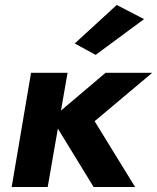

<svg xmlns="http://www.w3.org/2000/svg" viewBox="-20 -753 633 773"><path d="M105 -460 27 0H172L252 -460ZM405 -460 188 -276 357 0H524L361 -265L593 -460ZM560 -676 450 -733 281 -578 365 -532Z"/></svg>

Font: Jost
Style: Bold Italic
Weight: 700
Italic angle: -5°
Version: Version 3.710